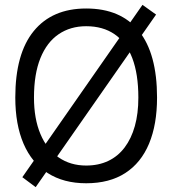

<svg xmlns="http://www.w3.org/2000/svg" viewBox="-20 -745 734 791"><path d="M567 -725 623 -685 127 26 72 -15ZM43 -343Q43 -524 119 -617Q195 -710 335 -710Q478 -710 552.5 -617Q627 -524 627 -343Q627 -232 594 -153Q561 -74 496 -32Q431 10 335 10Q242 10 176.5 -32Q111 -74 77 -153Q43 -232 43 -343ZM335 -63Q386 -63 426 -82Q466 -101 493.5 -137.5Q521 -174 535.5 -225.5Q550 -277 550 -343Q550 -440 525 -505.5Q500 -571 452 -604Q404 -637 335 -637Q270 -637 221.5 -604Q173 -571 146.5 -505.5Q120 -440 120 -343Q120 -256 146.5 -193Q173 -130 221.5 -96.5Q270 -63 335 -63Z"/></svg>

Font: Haskoy
Style: Regular
Weight: 400
Designer: Ertekin Erdin
Foundry: Ertekin Erdin
Version: Version 1.500